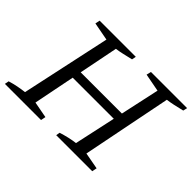

<svg xmlns="http://www.w3.org/2000/svg" viewBox="-138 -885 1119 1119"><g transform="rotate(45 421.5 -325.5)"><path d="M419 0 423 -24Q451 -33 479 -39.5Q507 -46 533 -49L653 -601L542 -622L549 -651H847L841 -625Q804 -616 778.5 -610.5Q753 -605 729 -602L619 -49L722 -30L716 0ZM-4 0 1 -26Q30 -35 58.5 -40.5Q87 -46 113 -49L232 -601L120 -622L126 -651H424L419 -625Q385 -617 359 -611Q333 -605 309 -602L199 -49L300 -30L294 0ZM211 -305 221 -360H642L631 -305Z"/></g></svg>

Font: Piazzolla 24pt
Style: Italic
Weight: 400
Italic angle: -11.3°
Designer: Juan Pablo del Peral
Foundry: Huerta Tipografica
Version: Version 2.005